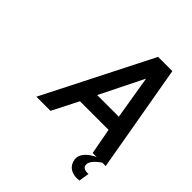

<svg xmlns="http://www.w3.org/2000/svg" viewBox="-244 -888 1230 1230"><g transform="rotate(45 370.5 -273.0)"><path d="M372 -283H568L519 -579ZM104 0 475 -732H604L732 0H701Q630 50 637 87Q642 117 690 114L679 184Q646 190 617.5 180Q589 170 575.5 148.5Q562 127 561 101Q560 75 583.5 47.5Q607 20 651 0H614L581 -177H322L232 0Z"/></g></svg>

Font: Exo
Style: Demi Bold Italic
Weight: 600
Designer: Natanael Gama
Version: Version 1